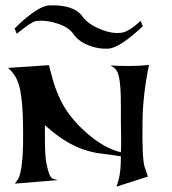

<svg xmlns="http://www.w3.org/2000/svg" viewBox="-20 -680 635 710"><path d="M256 -548Q238 -578 194 -592.5Q150 -607 112 -602Q97 -600 42 -555L34 -575Q118 -657 161 -660Q253 -664 285 -619Q305 -591 350 -572.5Q395 -554 429 -559Q456 -562 500 -603L508 -583Q423 -503 381 -500Q347 -498 312 -510.5Q277 -523 256 -548ZM427 -102 407 -105Q396 -107 374.5 -109.5Q353 -112 343 -113.5Q333 -115 316.5 -119Q300 -123 283 -129Q223 -152 167 -199L146 -217V-176Q146 -108 151 -79Q162 -22 176 -19L194 -14L35 -1L45 -15Q69 -49 65 -225Q64 -297 55 -345Q46 -393 19 -420L10 -429L161 -439L169 -408Q188 -334 218.5 -283.5Q249 -233 302 -187Q366 -132 423 -118Q423 -118 427 -117Q429 -153 427 -231Q427 -247 427 -279Q427 -311 426.5 -330Q426 -349 423.5 -372.5Q421 -396 415.5 -410Q410 -424 401 -430L389 -438Q417 -436 460 -436Q495 -436 531 -440Q508 -330 507 -229Q505 -92 515 -62L527 -27L411 10L418 -13Q427 -43 427 -102Z"/></svg>

Font: Roman Uncial Modern
Style: Medium
Weight: 500
Version: Version 001.000